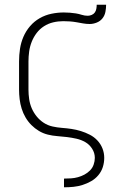

<svg xmlns="http://www.w3.org/2000/svg" viewBox="-20 -581 540 816"><path d="M252 215V178H253Q268 178 282.5 177Q297 176 311.5 172Q326 168 339 161Q352 154 362.5 143.5Q373 133 378 118.5Q383 104 383 90Q383 69 371.5 51Q360 33 342.5 23Q325 13 305 8.5Q285 4 264.5 1.5Q244 -1 223.5 -2.5Q203 -4 183 -9Q163 -14 145.5 -24.5Q128 -35 113.5 -49.5Q99 -64 88.5 -82Q78 -100 72 -119.5Q66 -139 63.5 -159.5Q61 -180 61 -200V-320Q61 -347 65 -373.5Q69 -400 79.5 -424.5Q90 -449 107.5 -469.5Q125 -490 148.5 -503.5Q172 -517 198.5 -522.5Q225 -528 251 -528Q264 -528 277 -527Q290 -526 302.5 -524Q315 -522 327.5 -518Q340 -514 353 -514Q361 -514 369.5 -517.5Q378 -521 383 -528Q388 -535 389.5 -544Q391 -553 391 -561H431Q431 -546 428 -530.5Q425 -515 415.5 -503Q406 -491 391 -485Q376 -479 361 -479Q347 -479 333 -481.5Q319 -484 305 -486.5Q291 -489 277 -490Q263 -491 249 -491Q227 -491 206 -486Q185 -481 167 -469.5Q149 -458 136 -441Q123 -424 115 -404Q107 -384 104 -362.5Q101 -341 101 -320V-200Q101 -180 104 -159.5Q107 -139 115 -120.5Q123 -102 136 -86Q149 -70 166 -59Q183 -48 203 -43.5Q223 -39 243.5 -37.5Q264 -36 284 -33Q304 -30 323.5 -24Q343 -18 361.5 -8.5Q380 1 394 16Q408 31 415.5 50Q423 69 423 90Q423 110 417 129Q411 148 398 163.5Q385 179 367.5 189Q350 199 331 205Q312 211 292.5 213Q273 215 253 215Z"/></svg>

Font: Iosevka Curly Extralight
Style: Regular
Weight: 200
Monospace: yes
Designer: Belleve Invis
Foundry: Belleve Invis
Version: Version 22.1.2; ttfautohint (v1.8.4)